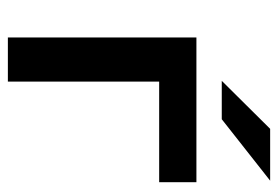

<svg xmlns="http://www.w3.org/2000/svg" viewBox="-132 -592 723 500"><g transform="rotate(90 230.0 -341.5)"><path d="M454 -394H192V0H77V-491H454ZM315 -683H450L290 -557H190Z"/></g></svg>

Font: Montserrat Ace
Style: Bold
Weight: 600
Designer: Julieta Ulanovsky
Foundry: Julieta Ulanovsky
Version: Version 1